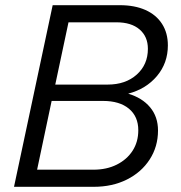

<svg xmlns="http://www.w3.org/2000/svg" viewBox="-20 -720 696 740"><path d="M34 0 183 -700H442Q499 -700 540.5 -681.5Q582 -663 604.5 -628Q627 -593 627 -545Q627 -477 585 -427Q543 -377 474 -359Q528 -343 558.5 -306.5Q589 -270 589 -217Q589 -155 557 -105.5Q525 -56 469 -28Q413 0 341 0ZM193 -394H395Q464 -394 507 -432.5Q550 -471 550 -532Q550 -579 518 -606.5Q486 -634 429 -634H244ZM123 -66H340Q391 -66 430 -85.5Q469 -105 491 -139Q513 -173 513 -218Q513 -271 477 -301Q441 -331 377 -331H179Z"/></svg>

Font: Red Hat Text VF
Style: Italic
Weight: 300
Italic angle: -12°
Designer: Pentagram, MCKL
Foundry: Pentagram, MCKL
Version: Version 1.023